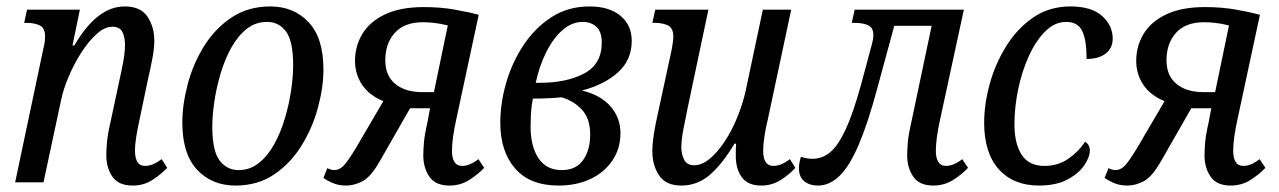

<svg xmlns="http://www.w3.org/2000/svg" viewBox="-20 -566 3971 596"><path d="M392 10Q348 10 329 -17.5Q310 -45 310 -84Q310 -100 312 -124Q314 -148 323 -187L348 -304Q357 -345 362.5 -374Q368 -403 368 -428Q368 -450 360 -466.5Q352 -483 329 -483Q305 -483 280 -460.5Q255 -438 232.5 -403Q210 -368 193.5 -329Q177 -290 170 -257L115 0H27L115 -417Q118 -428 119 -437.5Q120 -447 120 -453Q120 -479 103.5 -487Q87 -495 63 -495H55L64 -536H228L205 -425H211Q281 -546 367 -546Q417 -546 438 -514Q459 -482 459 -440Q459 -417 453.5 -387Q448 -357 440 -323L413 -194Q407 -167 403 -142Q399 -117 399 -98Q399 -76 406.5 -63.5Q414 -51 431 -51Q454 -51 482 -72L499 -45Q479 -24 452.5 -7Q426 10 392 10Z M711 10Q638 10 592 -39Q546 -88 546 -185Q546 -241 562.5 -304Q579 -367 613 -422Q647 -477 698.5 -511.5Q750 -546 819 -546Q892 -546 938 -497Q984 -448 984 -351Q984 -295 967 -232Q950 -169 916 -114Q882 -59 831 -24.5Q780 10 711 10ZM721 -38Q756 -38 783.5 -60Q811 -82 831 -118Q851 -154 864 -197.5Q877 -241 883.5 -284.5Q890 -328 890 -363Q890 -438 868 -468Q846 -498 809 -498Q773 -498 745.5 -476Q718 -454 698 -418Q678 -382 665 -338.5Q652 -295 645.5 -251.5Q639 -208 639 -173Q639 -98 661.5 -68Q684 -38 721 -38Z M1054 10Q1029 10 1009 0.5Q989 -9 984 -14L996 -44Q1008 -38 1018 -38Q1033 -38 1046 -51Q1059 -64 1085 -107L1170 -252Q1126 -270 1104 -303Q1082 -336 1082 -377Q1082 -423 1105 -461Q1128 -499 1175.5 -521.5Q1223 -544 1295 -544Q1347 -544 1390 -536.5Q1433 -529 1466 -520L1396 -194Q1390 -167 1386.5 -142Q1383 -117 1383 -98Q1383 -76 1390.5 -63.5Q1398 -51 1415 -51Q1438 -51 1465 -72L1483 -45Q1463 -24 1436 -7Q1409 10 1375 10Q1332 10 1313 -17.5Q1294 -45 1294 -84Q1294 -100 1296 -124Q1298 -148 1307 -187L1315 -230H1253L1158 -64Q1131 -17 1105.5 -3.5Q1080 10 1054 10ZM1291 -280H1327L1370 -487Q1346 -493 1327 -495Q1308 -497 1293 -497Q1235 -497 1205.5 -464Q1176 -431 1176 -379Q1176 -331 1207 -305.5Q1238 -280 1291 -280Z M1714 10Q1625 10 1579 -43Q1533 -96 1533 -185Q1533 -245 1551 -308Q1569 -371 1604.5 -425Q1640 -479 1691.5 -512.5Q1743 -546 1810 -546Q1871 -546 1906 -517Q1941 -488 1941 -439Q1941 -380 1898.5 -341.5Q1856 -303 1786 -285Q1843 -272 1874.5 -236.5Q1906 -201 1906 -153Q1906 -104 1880.5 -67Q1855 -30 1812 -10Q1769 10 1714 10ZM1789 -498Q1755 -498 1726 -472.5Q1697 -447 1675.5 -404Q1654 -361 1643 -309H1656Q1739 -309 1793.5 -338Q1848 -367 1848 -434Q1848 -467 1831.5 -482.5Q1815 -498 1789 -498ZM1724 -38Q1768 -38 1790 -69Q1812 -100 1812 -148Q1812 -198 1786.5 -225.5Q1761 -253 1723 -264Q1704 -262 1682 -261Q1660 -260 1634 -260Q1629 -232 1628 -211Q1627 -190 1627 -172Q1627 -112 1651.5 -75Q1676 -38 1724 -38Z M2095 10Q2047 10 2026 -21.5Q2005 -53 2005 -96Q2005 -120 2010 -151.5Q2015 -183 2022 -213L2065 -412Q2070 -437 2070 -453Q2070 -479 2053.5 -487Q2037 -495 2013 -495H2005L2014 -536H2179L2115 -233Q2107 -195 2101 -163Q2095 -131 2095 -108Q2095 -88 2103.5 -70.5Q2112 -53 2135 -53Q2159 -53 2183.5 -73.5Q2208 -94 2230 -127.5Q2252 -161 2268.5 -201.5Q2285 -242 2294 -281L2348 -536H2436L2364 -198Q2357 -170 2353 -143.5Q2349 -117 2349 -98Q2349 -51 2381 -51Q2405 -51 2432 -72L2449 -45Q2430 -24 2403 -7Q2376 10 2343 10Q2302 10 2283 -15.5Q2264 -41 2264 -82Q2264 -90 2264 -99.5Q2264 -109 2265 -120H2260Q2221 -55 2182.5 -22.5Q2144 10 2095 10Z M2519 10Q2493 10 2476.5 -3.5Q2460 -17 2460 -44Q2460 -59 2466 -79Q2486 -73 2502 -73Q2532 -73 2556.5 -93Q2581 -113 2604.5 -163Q2628 -213 2653 -304L2685 -423Q2691 -444 2691 -457Q2691 -480 2675 -487.5Q2659 -495 2633 -495H2624L2633 -536H2972L2898 -194Q2892 -167 2888.5 -142Q2885 -117 2885 -98Q2885 -76 2892.5 -63.5Q2900 -51 2917 -51Q2940 -51 2967 -72L2985 -45Q2965 -24 2938 -7Q2911 10 2877 10Q2834 10 2815 -17.5Q2796 -45 2796 -84Q2796 -100 2798 -124Q2800 -148 2809 -187L2872 -486H2756L2703 -291Q2674 -183 2645.5 -116.5Q2617 -50 2586 -20Q2555 10 2519 10Z M3205 10Q3126 10 3080.5 -40.5Q3035 -91 3035 -185Q3035 -242 3052 -304.5Q3069 -367 3103 -422Q3137 -477 3187 -511.5Q3237 -546 3303 -546Q3368 -546 3401 -516.5Q3434 -487 3434 -446Q3434 -417 3412.5 -400Q3391 -383 3353 -383Q3353 -441 3339.5 -469.5Q3326 -498 3290 -498Q3254 -498 3224.5 -468.5Q3195 -439 3173.5 -391.5Q3152 -344 3140.5 -288.5Q3129 -233 3129 -180Q3129 -120 3151.5 -85.5Q3174 -51 3222 -51Q3264 -51 3296 -73Q3328 -95 3348 -126Q3363 -117 3363 -99Q3363 -78 3345.5 -52.5Q3328 -27 3293 -8.5Q3258 10 3205 10Z M3479 10Q3454 10 3434 0.5Q3414 -9 3409 -14L3421 -44Q3433 -38 3443 -38Q3458 -38 3471 -51Q3484 -64 3510 -107L3595 -252Q3551 -270 3529 -303Q3507 -336 3507 -377Q3507 -423 3530 -461Q3553 -499 3600.5 -521.5Q3648 -544 3720 -544Q3772 -544 3815 -536.5Q3858 -529 3891 -520L3821 -194Q3815 -167 3811.5 -142Q3808 -117 3808 -98Q3808 -76 3815.5 -63.5Q3823 -51 3840 -51Q3863 -51 3890 -72L3908 -45Q3888 -24 3861 -7Q3834 10 3800 10Q3757 10 3738 -17.5Q3719 -45 3719 -84Q3719 -100 3721 -124Q3723 -148 3732 -187L3740 -230H3678L3583 -64Q3556 -17 3530.5 -3.5Q3505 10 3479 10ZM3716 -280H3752L3795 -487Q3771 -493 3752 -495Q3733 -497 3718 -497Q3660 -497 3630.5 -464Q3601 -431 3601 -379Q3601 -331 3632 -305.5Q3663 -280 3716 -280Z"/></svg>

Font: Noto Serif Condensed
Style: Italic
Weight: 400
Width: 3
Italic angle: -12°
Designer: Monotype Design Team
Foundry: Monotype Imaging Inc.
Version: Version 2.014; ttfautohint (v1.8.4.7-5d5b)